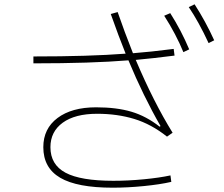

<svg xmlns="http://www.w3.org/2000/svg" viewBox="-20 -847 1040 891"><path d="M883 -827Q934 -748 974 -660L948 -647Q902 -746 856 -814ZM790 -589Q688 -576 610 -569Q693 -373 781 -231L755 -213Q682 -271 603 -295Q524 -319 431 -319Q328 -319 271 -277.5Q214 -236 214 -164Q214 -83 284 -45.5Q354 -8 506 -8Q575 -8 647.5 -15Q720 -22 771 -33L775 -3Q723 9 647.5 16.5Q572 24 503 24Q338 24 259.5 -22Q181 -68 181 -164Q181 -250 247 -299.5Q313 -349 426 -349Q521 -349 590 -328.5Q659 -308 721 -259L725 -262Q645 -401 576 -567Q405 -553 135 -553V-585Q395 -585 563 -598Q530 -680 494 -782L526 -791Q557 -701 597 -600Q676 -606 786 -620ZM770 -786Q821 -706 858 -618L831 -605Q797 -688 742 -774Z"/></svg>

Font: IBM Plex Sans JP ExtraLight
Style: Regular
Weight: 200
Designer: Mike Abbink; Paul van der Laan; Pieter van Rosmalen; Wujin Sim; Yejin Wi; Jinhee Kim; Boomi Park; Yona Kim; Kichan Ma
Foundry: Sandoll Inc.
Version: Version 1.001